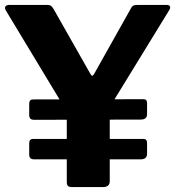

<svg xmlns="http://www.w3.org/2000/svg" viewBox="-24 -762 713 782"><path d="M654 -742Q665 -742 668 -736.5Q671 -731 666 -722L431 -339Q425 -331 424 -321Q423 -311 423 -286V-24Q423 0 395 0H270Q257 0 252.5 -5Q248 -10 248 -21V-291Q248 -305 245 -312Q242 -319 236 -328L0 -719Q-6 -729 -2 -735.5Q2 -742 15 -742H166Q179 -742 184 -738Q189 -734 195 -724L343 -463Q348 -454 351.5 -453.5Q355 -453 360 -462L507 -724Q512 -735 518 -738.5Q524 -742 536 -742H654ZM575 -297Q575 -275 549 -275L116 -274Q104 -274 99.5 -279Q95 -284 95 -294V-339Q95 -357 110 -357L561 -358Q575 -358 575 -342ZM575 -136Q575 -113 549 -113H116Q104 -113 99.5 -118Q95 -123 95 -133V-178Q95 -196 110 -196H561Q575 -196 575 -180Z"/></svg>

Font: Libre Franklin
Style: Bold
Weight: 700
Designer: Pablo Impallari, Rodrigo Fuenzalida, Nhung Nguyen
Foundry: Impallari Type
Version: Version 3.000